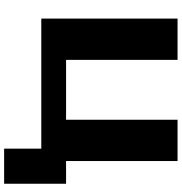

<svg xmlns="http://www.w3.org/2000/svg" viewBox="5 -705 880 930"><g transform="rotate(90 445.0 -240.0)"><path d="M70 0V-660H270V-120H560V-660H760V-120H870V180H700V0Z"/></g></svg>

Font: Xolonium
Style: Bold
Weight: 700
Designer: Severin Meyer
Version: Version 4.2